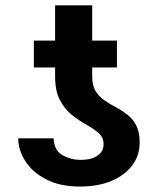

<svg xmlns="http://www.w3.org/2000/svg" viewBox="-20 -678 582 708"><path d="M361.9 -146.3Q361.9 -171.2 343.8 -187.1Q325.6 -203.1 299.2 -217.9Q272.7 -232.6 246.1 -253.4Q219.5 -274.1 201.3 -308.1Q183.2 -342 183.2 -397V-429.3H104.8V-528.4H183.2V-658.4H320V-528.4H411.2V-429.3H320V-396Q320 -362.6 332.6 -342Q345.2 -321.4 365.2 -307.9Q385.3 -294.4 407.5 -282.5Q429.7 -270.6 449.8 -255.1Q469.8 -239.7 482.4 -215.4Q495 -191.1 495 -152Q495 -105.1 467.9 -68.5Q440.7 -32 391.3 -11Q342 9.9 275.2 9.9Q201 9.9 150 -16.7Q99.1 -43.3 73.2 -84.2Q47.2 -125 47.2 -168H177.6Q179.7 -122.9 210.6 -105.6Q241.5 -88.4 277 -88.4Q316.8 -88.4 339.3 -103.9Q361.9 -119.3 361.9 -146.3Z"/></svg>

Font: Interface
Style: Bold
Weight: 700
Designer: Rasmus Andersson
Foundry: rsms
Version: Version 1.8